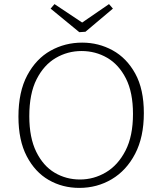

<svg xmlns="http://www.w3.org/2000/svg" viewBox="-20 -910 791 937"><path d="M367 7Q285 7 218 -31.5Q151 -70 110.5 -147.5Q70 -225 70 -341Q70 -462 113 -542.5Q156 -623 226.5 -662.5Q297 -702 381 -702Q461 -702 529.5 -664.5Q598 -627 640 -551Q682 -475 682 -358Q682 -241 639.5 -159.5Q597 -78 525.5 -35.5Q454 7 367 7ZM370 -34Q438 -34 497 -69Q556 -104 592.5 -175Q629 -246 629 -354Q629 -459 594.5 -527Q560 -595 503 -628Q446 -661 378 -661Q310 -661 252 -627Q194 -593 158.5 -523Q123 -453 123 -343Q123 -238 157 -169Q191 -100 247 -67Q303 -34 370 -34ZM512 -890 531 -868 397 -755 367 -753 227 -868 246 -890 381 -800Z"/></svg>

Font: Bitter Light
Style: Regular
Weight: 300
Designer: Sol Matas, and Bitter project Authors
Foundry: Sol Matas
Version: Version 2.001